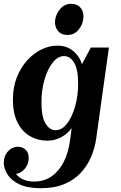

<svg xmlns="http://www.w3.org/2000/svg" viewBox="-39 -730 634 1010"><path d="M-19 127Q-19 90 3 66Q25 42 55 42Q78 42 95 57Q112 72 112 101Q112 132 92.5 156.5Q73 181 45 185Q59 203 83 214Q107 225 141 225Q192 225 231 198.5Q270 172 295.5 123Q321 74 330 5L338 -56Q315 -25 282 -7.5Q249 10 209 10Q161 10 120 -13Q79 -36 54 -84Q29 -132 29 -207Q29 -271 49.5 -323Q70 -375 104 -412.5Q138 -450 179.5 -470Q221 -490 262 -490Q301 -490 327.5 -474.5Q354 -459 370 -436.5Q386 -414 392 -392L439 -480H534L467 -1Q460 48 440.5 94.5Q421 141 386.5 178.5Q352 216 300 238Q248 260 176 260Q104 260 61.5 239Q19 218 0 187Q-19 156 -19 127ZM179 -192Q179 -116 200.5 -80.5Q222 -45 253 -45Q287 -45 313.5 -79.5Q340 -114 356 -170Q372 -226 372 -289Q372 -365 351 -400Q330 -435 298 -435Q265 -435 238 -400.5Q211 -366 195 -311Q179 -256 179 -192ZM316 -546Q283 -546 265 -568.5Q247 -591 251 -625Q256 -659 279 -684.5Q302 -710 335 -710Q368 -710 386 -687.5Q404 -665 399 -631Q395 -597 372.5 -571.5Q350 -546 316 -546Z"/></svg>

Font: Brygada 1918
Style: Italic
Weight: 400
Italic angle: -8°
Designer: Mateusz Machalski | Borys Kosmynka | Przemek Hoffer
Foundry: NIEPODLEGLA 2018
Version: Version 3.006